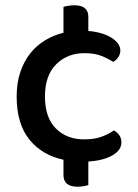

<svg xmlns="http://www.w3.org/2000/svg" viewBox="-20 -598 520 726"><path d="M299 -397Q235 -397 192.5 -355Q150 -313 150 -233Q150 -154 191 -112.5Q232 -71 298 -71Q337 -71 364 -81Q391 -91 411 -105Q424 -97 431.5 -86Q439 -75 439 -59Q439 -30 405 -10.5Q371 9 314 13V102Q308 104 297 106Q286 108 273 108Q220 108 220 64V6Q139 -11 91 -70.5Q43 -130 43 -233Q43 -284 56.5 -324.5Q70 -365 93.5 -395Q117 -425 149.5 -445Q182 -465 220 -474V-572Q226 -574 237.5 -576Q249 -578 262 -578Q314 -578 314 -534V-481Q369 -476 402 -455Q435 -434 435 -407Q435 -393 427 -381.5Q419 -370 408 -364Q388 -377 362.5 -387Q337 -397 299 -397Z"/></svg>

Font: Baloo Da 2 Medium
Style: Regular
Weight: 500
Designer: Noopur Datye, Sulekha Rajkumar and Ek Type
Foundry: Ek Type
Version: Version 1.640;hotconv 1.0.111;makeotfexe 2.5.65597; ttfautoh